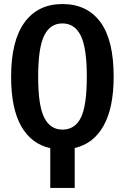

<svg xmlns="http://www.w3.org/2000/svg" viewBox="-20 -725 618 951"><path d="M350 8V206H229V9Q135 -12 85 -100Q35 -188 35 -345Q35 -523 101.5 -614Q168 -705 289 -705Q411 -705 477 -616Q543 -527 543 -346Q543 -191 493 -102Q443 -13 350 8ZM410 -346Q410 -488 380 -548.5Q350 -609 289 -609Q228 -609 198.5 -548Q169 -487 169 -345Q169 -202 199 -142.5Q229 -83 289 -83Q351 -83 380.5 -142Q410 -201 410 -346Z"/></svg>

Font: Fira Sans Compressed Medium
Style: Regular
Weight: 500
Width: 1
Designer: bBox Type GmbH & Carrois Corporate GbR & Edenspiekermann AG
Foundry: bBox Type GmbH & Carrois Corporate GbR & Edenspiekermann AG
Version: Version 4.301